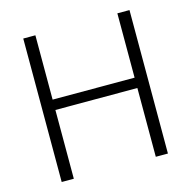

<svg xmlns="http://www.w3.org/2000/svg" viewBox="-104 -815 917 919"><g transform="rotate(-15 354.0 -355.5)"><path d="M150.4 -710.9V-392.1H556.6V-710.9H616.7V0H556.6V-340.8H150.4V0H90.3V-710.9Z"/></g></svg>

Font: Vazirmatn RD ExtraLight
Style: Regular
Weight: 200
Designer: Saber Rastikerdar
Foundry: Saber Rastikerdar
Version: Version 32.102